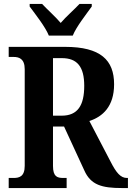

<svg xmlns="http://www.w3.org/2000/svg" viewBox="-20 -951 667 971"><path d="M227 -771H348C366 -816 417 -880 444 -918V-931H382C358 -905 313 -866 287 -835C261 -866 217 -905 193 -931H130V-918C158 -880 209 -816 227 -771ZM24 0H317V-51H300C269 -51 248 -58 248 -112V-311H304L406 -90C439 -15 496 0 597 0H627V-51H622C590 -51 568 -77 539 -134L432 -339C499 -361 557 -412 557 -525C557 -647 489 -714 309 -714H24V-663H49C75 -663 105 -655 105 -601V-112C105 -58 77 -51 49 -51H24ZM292 -366H248V-657H293C370 -657 406 -614 406 -517C406 -418 373 -366 292 -366Z"/></svg>

Font: Noto Serif Sinhala Condensed
Style: Bold
Weight: 700
Width: 3
Designer: Jelle Bosma - Monotype Design Team
Foundry: Monotype Imaging Inc.
Version: Version 2.007